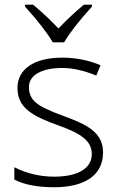

<svg xmlns="http://www.w3.org/2000/svg" viewBox="-20 -786 506 816"><path d="M370.6 -766.1H336.4C299.8 -735.8 263.7 -702.1 228.5 -665C193.8 -701.7 157.7 -735.4 120.6 -766.1H86.4V-757.8C140.6 -698.2 179.7 -647.5 204.6 -606H252.4C275.9 -646 315.4 -696.8 370.6 -757.8ZM418 -138.2C418 -162.1 412.6 -182.6 401.9 -200.2C379.9 -235.4 343.8 -259.3 248 -293.9C190.9 -314.5 152.3 -333 132.8 -349.6C112.8 -366.2 103 -388.2 103 -416C103 -466.8 157.7 -497.1 244.1 -497.1C288.6 -497.1 336.9 -486.3 389.2 -464.8L407.2 -508.8C356 -530.3 301.3 -541 244.1 -541C124.5 -541 54.2 -491.7 54.2 -412.1C54.2 -361.8 76.2 -329.1 119.1 -301.8C140.6 -287.6 177.7 -271 231 -252C330.1 -216.8 370.1 -184.1 370.1 -130.9C370.1 -72.8 314.9 -35.2 210 -35.2C150.9 -35.2 94.2 -48.3 41 -75.2V-22.9C82.5 -1 139.2 9.8 210 9.8C342.8 9.8 418 -43 418 -138.2Z"/></svg>

Font: Open Sans 300
Style: Regular
Weight: 300
Foundry: Ascender Corporation
Version: Version 1.100;PS 001.100;hotconv 1.0.88;makeotf.lib2.5.64775